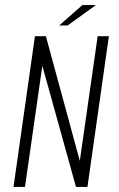

<svg xmlns="http://www.w3.org/2000/svg" viewBox="-20 -733 467 753"><path d="M33 0 117 -591H160L293 -102L363 -591H407L323 0H278L146 -475L78 0ZM212 -633 303 -713H356L245 -633Z"/></svg>

Font: Alumni Sans Thin Light
Style: Italic
Weight: 300
Italic angle: -8°
Version: Version 1.016